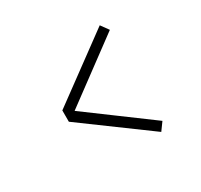

<svg xmlns="http://www.w3.org/2000/svg" viewBox="-121 -691 891 853"><g transform="rotate(-30 325.0 -264.5)"><path d="M479.5 -538 508.5 -498 174.5 -251V-278L508.5 -31L479.5 9L146.5 -235.5V-293.5Z"/></g></svg>

Font: Trispace Thin ExtraLight
Style: Regular
Weight: 250
Version: Version 1.210